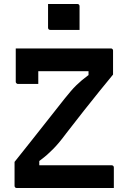

<svg xmlns="http://www.w3.org/2000/svg" viewBox="-20 -943 640 963"><path d="M221 -923Q239 -923 257 -923Q275 -923 294.5 -923Q314 -923 332 -923Q350 -923 368 -923Q373 -923 376 -920Q379 -917 379 -912V-793Q361 -793 343 -793Q325 -793 305.5 -793Q286 -793 268 -793Q250 -793 232 -793Q227 -793 224 -796Q221 -799 221 -804ZM551 0H64Q59 0 56 -3Q53 -6 53 -11V-131Q94 -182 135 -234Q176 -286 218 -339Q260 -392 304 -448Q321 -469 335 -485.5Q349 -502 362.5 -515Q376 -528 389.5 -539.5Q403 -551 418 -562Q433 -573 452 -587L424 -544V-611L441 -586Q381 -586 337.5 -586Q294 -586 260 -586Q226 -586 194 -586H161Q136 -586 117 -593Q98 -600 85 -614.5Q72 -629 65.5 -650Q59 -671 59 -700H536Q540 -700 542 -698.5Q544 -697 545.5 -695Q547 -693 547 -689V-569Q517 -533 480 -487Q443 -441 400.5 -387.5Q358 -334 312 -274Q292 -247 276 -228Q260 -209 245.5 -194.5Q231 -180 217 -167.5Q203 -155 187.5 -143.5Q172 -132 153 -117L177 -154V-88L160 -114Q221 -114 274 -114Q327 -114 372.5 -114Q418 -114 456 -114H540Q545 -114 548 -111Q551 -108 551 -103Q551 -77 551 -51.5Q551 -26 551 0ZM172 -522Q145 -522 121 -522Q97 -522 70 -522Q67 -522 64.5 -523.5Q62 -525 60.5 -527.5Q59 -530 59 -533Q59 -550 59 -571Q59 -592 59 -616Q59 -640 59 -661.5Q59 -683 59 -700Q104 -700 129 -690.5Q154 -681 163 -660.5Q172 -640 172 -605Q172 -593 172 -578Q172 -563 172 -548.5Q172 -534 172 -522Z"/></svg>

Font: Recursive SemiBold
Style: Regular
Weight: 600
Version: Version 1.085